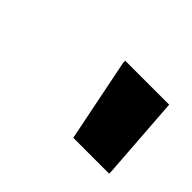

<svg xmlns="http://www.w3.org/2000/svg" viewBox="-49 -788 303 303"><g transform="rotate(45 102.0 -637.0)"><path d="M124 -565 96 -704V-709H194L204 -570V-565Z"/></g></svg>

Font: Saira Ultra Condensed
Style: Bold Italic
Weight: 700
Width: 1
Italic angle: -12°
Designer: Hector Gatti with collaboration of the Omnibus-Type team
Foundry: Omnibus-Type
Version: Version 1.001; ttfautohint (v1.8)